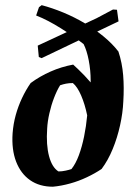

<svg xmlns="http://www.w3.org/2000/svg" viewBox="-20 -713 523 745"><path d="M185.3 11.5Q133.1 11.5 96.8 -13.9Q60.5 -39.2 42.5 -85.9Q24.6 -132.6 28.9 -196Q31.7 -232.8 41.2 -267.1Q50.8 -301.4 65.6 -332.8Q80.4 -364.2 99 -390.8Q134.7 -417.1 176.3 -435.4Q217.8 -453.8 263.9 -462.4Q274.5 -452.9 285.1 -442.5Q295.8 -432.2 307.3 -420.3Q318.7 -408.4 331.8 -393.2Q331.8 -395.2 331.8 -397Q331.8 -398.7 331.8 -399.7Q331.8 -440.3 324.3 -479Q316.8 -517.6 304.4 -542Q285.8 -556.6 263.3 -572.2Q240.9 -587.7 216.5 -603Q192.2 -618.3 167.8 -631.1Q143.3 -643.9 120.2 -652.9L131.2 -685L141.7 -693Q183.2 -681.9 225.9 -664.3Q268.6 -646.6 308.3 -623.1Q348.1 -599.5 382 -571.5Q416 -543.5 439.5 -513Q454 -469.1 457.9 -421Q461.8 -372.8 458.5 -319.9Q456.6 -275 445.9 -226.7Q435.2 -178.3 417.3 -134.8Q399.5 -91.2 374.3 -57.4Q348.5 -40 317 -25.2Q285.6 -10.3 251.9 -1Q218.2 8.4 185.3 11.5ZM206.7 -47.8Q220.7 -47.8 234.6 -50.9Q248.5 -53.9 257.3 -57Q273.8 -77.6 286 -110.6Q298.2 -143.6 306.3 -183.4Q314.4 -223.1 318.3 -265.3Q309.6 -308.1 294.9 -342.3Q280.2 -376.4 262.7 -390.7Q248.1 -390.7 236.3 -388.4Q224.4 -386.1 213.2 -382.1Q200.9 -362.5 189.7 -333.3Q178.5 -304.2 171.5 -272.8Q164.4 -241.5 163 -213.9Q158.7 -150.6 170.3 -107.1Q181.8 -63.7 206.7 -47.8ZM141.5 -487.4 130.6 -491.9 126.4 -536 354.4 -642.1 418.4 -676.1 433.9 -675.1 440 -630.1Z"/></svg>

Font: Labrada
Style: Italic
Weight: 400
Italic angle: -7°
Designer: Mercedes Jáuregui
Foundry: Omnibus-Type Team
Version: Version 1.000